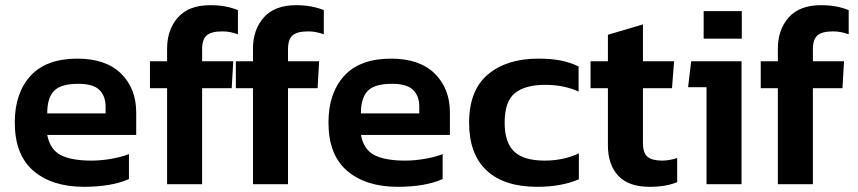

<svg xmlns="http://www.w3.org/2000/svg" viewBox="-20 -710 3307 740"><path d="M304 10Q181 10 109 -51.5Q37 -113 37 -238Q37 -351 97.5 -417.5Q158 -484 278 -484Q388 -484 446.5 -426.5Q505 -369 505 -276V-190H162Q173 -133 214.5 -112Q256 -91 332 -91Q370 -91 409.5 -98Q449 -105 477 -116V-20Q444 -5 400 2.5Q356 10 304 10ZM162 -273H387V-299Q387 -340 363 -363.5Q339 -387 282 -387Q215 -387 188.5 -360Q162 -333 162 -273Z M624 0V-370H558V-474H624V-522Q624 -596 666 -643Q708 -690 790 -690Q823 -690 849 -685Q875 -680 897 -671V-578Q882 -583 868 -586Q854 -589 837 -589Q794 -589 776.5 -573.5Q759 -558 759 -520V-474H879L873 -370H759V0Z M955 0V-370H889V-474H955V-522Q955 -596 997 -643Q1039 -690 1121 -690Q1154 -690 1180 -685Q1206 -680 1228 -671V-578Q1213 -583 1199 -586Q1185 -589 1168 -589Q1125 -589 1107.5 -573.5Q1090 -558 1090 -520V-474H1210L1204 -370H1090V0Z M1513 10Q1390 10 1318 -51.5Q1246 -113 1246 -238Q1246 -351 1306.5 -417.5Q1367 -484 1487 -484Q1597 -484 1655.5 -426.5Q1714 -369 1714 -276V-190H1371Q1382 -133 1423.5 -112Q1465 -91 1541 -91Q1579 -91 1618.5 -98Q1658 -105 1686 -116V-20Q1653 -5 1609 2.5Q1565 10 1513 10ZM1371 -273H1596V-299Q1596 -340 1572 -363.5Q1548 -387 1491 -387Q1424 -387 1397.5 -360Q1371 -333 1371 -273Z M2050 10Q1923 10 1855.5 -53Q1788 -116 1788 -237Q1788 -362 1860.5 -423Q1933 -484 2054 -484Q2104 -484 2140 -477Q2176 -470 2210 -454V-357Q2185 -369 2152 -376Q2119 -383 2081 -383Q2005 -383 1965 -351.5Q1925 -320 1925 -237Q1925 -161 1961.5 -126Q1998 -91 2080 -91Q2115 -91 2148.5 -98Q2182 -105 2211 -119V-19Q2144 10 2050 10Z M2484 10Q2402 10 2362.5 -33Q2323 -76 2323 -150V-370H2256V-474H2323V-576L2458 -616V-474H2578L2570 -370H2458V-159Q2458 -120 2476 -105.5Q2494 -91 2532 -91Q2560 -91 2590 -101V-8Q2568 1 2542 5.5Q2516 10 2484 10Z M2692 -561V-667H2839V-561ZM2703 0V-374H2632L2644 -474H2838V0Z M2978 0V-370H2912V-474H2978V-522Q2978 -596 3020 -643Q3062 -690 3144 -690Q3177 -690 3203 -685Q3229 -680 3251 -671V-578Q3236 -583 3222 -586Q3208 -589 3191 -589Q3148 -589 3130.5 -573.5Q3113 -558 3113 -520V-474H3233L3227 -370H3113V0Z"/></svg>

Font: Kanit Medium
Style: Regular
Weight: 500
Designer: Katatrad Team
Foundry: CadsonDemak
Version: Version 2.000; ttfautohint (v1.8.3)